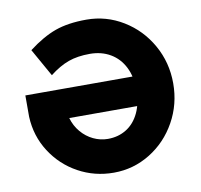

<svg xmlns="http://www.w3.org/2000/svg" viewBox="-80 -795 930 889"><g transform="rotate(-10 385.0 -350.0)"><path d="M43.2 -313V-413.4H681.2L690.2 -275H225.2Q235.8 -237.6 260.1 -208.8Q284.4 -180 317.1 -164.4Q349.8 -148.8 385.2 -148.8Q434.4 -148.8 472.7 -172.7Q511 -196.6 532.5 -242.2Q554 -287.8 554 -351Q554 -411.4 531.2 -456.8Q508.4 -502.2 466.6 -526.7Q424.8 -551.2 370.2 -551.2Q312.4 -551.2 269.5 -535.8Q226.6 -520.4 180.4 -484.4L107 -615Q174.6 -666.6 235.2 -688.3Q295.8 -710 382.2 -710Q475.2 -710 554.7 -661.5Q634.2 -613 680.7 -530.5Q727.2 -448 727.2 -350Q727.2 -252 681.2 -169.5Q635.2 -87 556.7 -38.5Q478.2 10 385.2 10Q295.2 10 218.7 -32Q142.2 -74 94.7 -148Q47.2 -222 43.2 -313Z"/></g></svg>

Font: Easer Grotesk Variable
Style: Regular
Weight: 400
Designer: Boardeaser, Bonnie Shaver-Troup, Thomas Jockin
Foundry: Lexend
Version: Version 1.001;Glyphs 3.1.2 (3151)